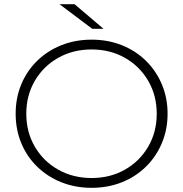

<svg xmlns="http://www.w3.org/2000/svg" viewBox="-20 -895 878 920"><path d="M419 5Q341 5 274.5 -21.5Q208 -48 158.5 -96Q109 -144 82 -209Q55 -274 55 -350Q55 -426 82 -491Q109 -556 158.5 -604Q208 -652 274.5 -678.5Q341 -705 419 -705Q497 -705 563.5 -678.5Q630 -652 679 -604Q728 -556 755.5 -491Q783 -426 783 -350Q783 -274 755.5 -209Q728 -144 679 -96Q630 -48 563.5 -21.5Q497 5 419 5ZM419 -42Q508 -42 578.5 -82Q649 -122 690 -192Q731 -262 731 -350Q731 -438 690 -508Q649 -578 578.5 -618Q508 -658 419 -658Q330 -658 259 -618Q188 -578 147 -508Q106 -438 106 -350Q106 -262 147 -192Q188 -122 259 -82Q330 -42 419 -42ZM422 -757 265 -875H337L476 -757Z"/></svg>

Font: Montserrat Light
Style: Regular
Weight: 300
Designer: Julieta Ulanovsky
Foundry: Julieta Ulanovsky
Version: Version 9.000; ttfautohint (v1.8.4.7-5d5b)